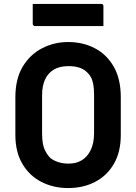

<svg xmlns="http://www.w3.org/2000/svg" viewBox="-20 -933 690 973"><path d="M325.1 -720Q400.4 -720 460.7 -688.5Q521 -657 556.5 -595Q592.1 -532.9 592.1 -439.9V-248.7Q592.1 -162.7 557.1 -102.6Q522.1 -42.5 462 -11.3Q402 20 324.9 20Q250.3 20 189.5 -11.3Q128.8 -42.5 93.4 -102.7Q57.9 -162.8 57.9 -248.8V-439.9Q57.9 -532.9 95 -595Q132.2 -657 193.4 -688.5Q254.6 -720 325.1 -720ZM193.3 -258.2Q193.3 -200.8 207.3 -172.8Q221.3 -144.8 236.2 -131.6Q250.5 -120 274.1 -111.9Q297.6 -103.8 329.1 -103.8Q366.6 -103.8 395 -121.2Q423.3 -138.5 440 -173.2Q456.7 -208 456.7 -258.9V-451.3Q456.7 -482.6 453 -504.2Q449.2 -525.8 441.2 -540.9Q433.2 -555.9 421.2 -566.9Q406 -582 382.9 -589.9Q359.8 -597.9 326.9 -597.9Q281.5 -597.9 251.9 -579.8Q222.4 -561.6 207.8 -529Q193.3 -496.4 193.3 -451.3ZM145.9 -913.2H493Q498.1 -913.2 501.1 -910.2Q504.1 -907.2 504.1 -902.2Q504.1 -876.2 504.1 -851.6Q504.1 -826.9 504.1 -800.9H157Q153.9 -800.9 151.4 -802.4Q148.9 -803.9 147.4 -806.4Q145.9 -808.9 145.9 -811.9Q145.9 -837.9 145.9 -862.6Q145.9 -887.2 145.9 -913.2Z"/></svg>

Font: Recursive Sans Linear Light
Style: Regular
Weight: 300
Version: Version 1.085